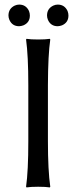

<svg xmlns="http://www.w3.org/2000/svg" viewBox="-20 -818 334 841"><path d="M104 -444.8Q104 -573.7 94.2 -645L96.2 -647.9Q114.3 -645 147 -645Q179.7 -645 198.2 -647.9L200.2 -645Q190.4 -578.1 189.9 -444.8V-200.2Q189.9 -71.3 200.2 0L198.2 2.9Q180.2 0 147 0Q114.3 0 96.2 2.9L94.2 0Q104 -68.4 104 -200.2ZM17.1 -750Q17.1 -780.3 44.4 -793.5Q54.2 -797.9 64 -797.9Q93.8 -797.9 106.9 -770Q110.8 -759.8 110.8 -750Q110.8 -719.2 82.5 -707Q73.2 -703.6 64 -703.1Q33.2 -703.1 21 -731.4Q17.1 -740.7 17.1 -750ZM186 -750Q186 -780.3 213.4 -793.5Q223.1 -797.9 232.9 -797.9Q262.7 -797.9 275.9 -770Q279.8 -759.8 279.8 -750Q279.8 -719.2 251.5 -707Q242.2 -703.6 232.9 -703.1Q202.1 -703.1 189.9 -731.4Q186 -740.7 186 -750Z"/></svg>

Font: Linux Biolinum Capitals O
Style: Small Caps
Weight: 400
Designer: Philipp H. Poll
Foundry: Philipp H. Poll
Version: Version 1.0.4